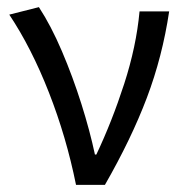

<svg xmlns="http://www.w3.org/2000/svg" viewBox="-20 -518 514 538"><path d="M193 0Q166 -134 117 -259Q68 -384 6 -477L89 -498Q123 -446 153.5 -374.5Q184 -303 208 -227Q232 -151 246 -85H250Q294 -178 328 -283Q362 -388 371 -486H454Q435 -359 391.5 -244Q348 -129 274 0Z"/></svg>

Font: .
Style: 
Weight: 400
Designer: Paul D. Hunt, Dalton Maag
Foundry: Dalton Maag Ltd
Version: Version 1.200